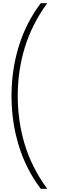

<svg xmlns="http://www.w3.org/2000/svg" viewBox="-20 -813 382 1201"><path d="M52 -213Q52 -377 98 -525Q144 -673 235 -793H275Q178 -658 134.5 -514Q91 -370 91 -214Q91 -56 134 88Q177 232 275 368H235Q144 248 98 99.5Q52 -49 52 -213Z"/></svg>

Font: Noto Sans Kannada SemiCondensed ExtraLight
Style: Regular
Weight: 200
Width: 4
Designer: Jelle Bosma - Monotype Design Team
Foundry: Monotype Imaging Inc.
Version: Version 2.005; ttfautohint (v1.8.4.7-5d5b)